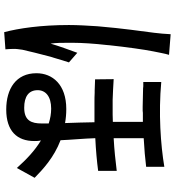

<svg xmlns="http://www.w3.org/2000/svg" viewBox="22 -836 855 940"><g transform="rotate(90 450.0 -365.5)"><path d="M221 36C220 24 219 9 219 -1C218 -13 221 -33 223 -47C230 -79 243 -131 257 -184L260 -194C261 -196 261 -198 262 -200L265 -210C272 -233 278 -255 285 -275L238 -316C224 -278 205 -226 193 -185C189 -213 189 -242 189 -269V-279C189 -284 189 -289 189 -294C189 -338 193 -399 200 -461L201 -473C210 -557 222 -643 231 -688C235 -706 242 -747 248 -765L147 -773C146 -748 143 -716 140 -692C133 -638 118 -533 109 -425L108 -414C105 -367 102 -319 102 -275C102 -139 118 -29 137 42L221 36ZM670 -105C670 -115 670 -126 667 -138C717 -108 760 -67 802 -20L850 -107C809 -147 752 -201 666 -234C664 -286 658 -344 656 -404C717 -407 770 -412 816 -418V-509C767 -503 714 -497 656 -494V-641C710 -644 756 -648 796 -653V-742C688 -724 534 -713 381 -727V-639C388 -639 395 -639 402 -639L412 -638C442 -637 473 -637 502 -636H512C515 -636 519 -636 522 -636L532 -637C542 -637 551 -637 561 -637H571C572 -637 574 -637 576 -637V-490C564 -490 553 -489 541 -489H532C523 -489 515 -489 507 -489H497C494 -489 491 -489 487 -489H478H468C435 -490 401 -492 367 -494L368 -403C387 -402 405 -402 423 -401H433C450 -400 466 -400 483 -400H493H503C506 -400 509 -400 513 -400H523C528 -400 533 -400 538 -400H548C558 -400 568 -400 578 -400C579 -353 580 -302 582 -256C559 -260 538 -262 513 -262C393 -262 338 -194 338 -116C338 -16 414 32 516 32C621 32 670 -21 670 -105ZM421 -122C421 -161 452 -188 511 -188C536 -188 559 -184 584 -176C584 -163 584 -151 584 -142C584 -91 570 -56 507 -56C452 -56 421 -78 421 -122Z"/></g></svg>

Font: Glow Sans SC Condensed Medium
Style: Regular
Weight: 600
Width: 3
Designer: Ryoko NISHIZUKA (kana, bopomofo & ideographs); Paul D. Hunt (Latin, Greek & Cyrillic); Sandoll Communications, Soo-young
Version: Version 0.93